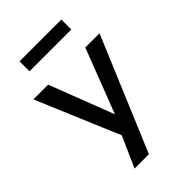

<svg xmlns="http://www.w3.org/2000/svg" viewBox="-258 -800 1078 1078"><g transform="rotate(-45 281.0 -261.0)"><path d="M146 180 244 -40V37L19 -496H136L286 -107H281L431 -496H544L260 180ZM115 -623V-702H447V-623Z"/></g></svg>

Font: Nunito Sans 8pt SemiBold
Style: Regular
Weight: 600
Version: Version 3.101;gftools[0.9.27]